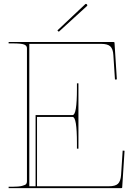

<svg xmlns="http://www.w3.org/2000/svg" viewBox="-20 -978 695 998"><path d="M278.3 -819.8 422.4 -955.6Q426.8 -960 431.2 -955.6Q436 -950.7 432.1 -946.8L285.6 -813ZM24.9 0V-7.3H44.9Q77.1 -7.3 94.5 -11.7Q111.8 -16.1 116 -21.5Q120.1 -26.9 120.1 -35.6V-727.5Q120.1 -740.7 105.5 -746.6Q90.8 -752.4 44.9 -752.4H24.9V-759.8H569.8Q575.2 -759.8 575.2 -755.4L587.4 -565.4L577.6 -564.5L569.3 -691.4Q567.4 -724.1 553.2 -737.1Q539.1 -750 505.9 -750H132.3V-9.8H165V-379.9H357.4Q379.9 -379.9 379.9 -515.1V-544.9H387.7V-205.1H379.9V-234.9Q379.9 -370.1 357.4 -370.1H172.4V-9.8H545.9Q579.6 -9.8 593.3 -22.9Q606.9 -36.1 609.4 -68.4L617.7 -195.3L627.4 -194.3L615.2 -4.4Q615.2 0 609.9 0Z"/></svg>

Font: ZnikomitNo25
Style: Regular
Weight: 100
Designer: gluk
Foundry: gluk
Version: Version 0.56